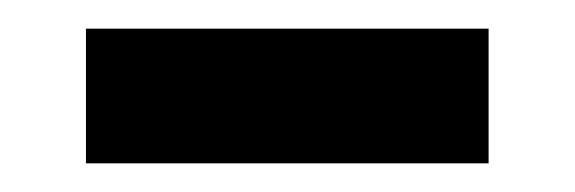

<svg xmlns="http://www.w3.org/2000/svg" viewBox="-20 -322 401 134"><path d="M40 -208V-302H321V-208Z"/></svg>

Font: Odibee Sans
Style: Regular
Weight: 400
Designer: James Barnard - Barnard Co. Limited
Version: Version 2.001; ttfautohint (v1.8.3)